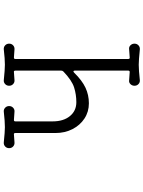

<svg xmlns="http://www.w3.org/2000/svg" viewBox="111 -876 777 1040"><g transform="rotate(-90 500.0 -356.5)"><path d="M585 12Q573 13 564 4.5Q555 -4 555 -17Q555 -30 564 -39Q573 -48 585 -46L628 -43H630Q637 -43 637 -51V-340Q637 -346 634 -347.5Q631 -349 626 -344Q584 -301 544.5 -282.5Q505 -264 460 -264Q414 -264 377.5 -288Q341 -312 320 -353Q299 -394 299 -445V-662Q299 -672 290 -670L248 -667Q235 -666 226 -674.5Q217 -683 217 -696Q217 -709 226 -717.5Q235 -726 248 -725Q280 -722 298 -720.5Q316 -719 331 -719Q349 -719 367 -720.5Q385 -722 415 -725Q427 -726 436 -717.5Q445 -709 445 -696Q445 -683 436 -674.5Q427 -666 415 -667L371 -670H369Q362 -670 362 -662V-460Q362 -402 390.5 -367Q419 -332 466 -332Q507 -332 545.5 -344Q584 -356 632 -402Q637 -407 637 -414V-662Q637 -672 628 -670L585 -667Q573 -666 564 -674.5Q555 -683 555 -696Q555 -709 564 -717.5Q573 -726 585 -725Q617 -722 635 -720.5Q653 -719 669 -719Q687 -719 705 -720.5Q723 -722 752 -725Q765 -726 774 -717.5Q783 -709 783 -696Q783 -683 774 -674.5Q765 -666 752 -667L709 -670H707Q700 -670 700 -662V-51Q700 -41 710 -43L752 -46Q765 -48 774 -39Q783 -30 783 -17Q783 -4 774 4.5Q765 13 752 12Q721 9 702.5 7.5Q684 6 669 6Q651 6 633 7.5Q615 9 585 12Z"/></g></svg>

Font: Kiwi Maru Light
Style: Regular
Weight: 300
Designer: Hiroki-Chan
Version: Version 1.100